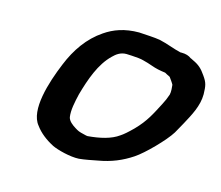

<svg xmlns="http://www.w3.org/2000/svg" viewBox="-81 -705 854 741"><g transform="rotate(15 345.5 -334.5)"><path d="M526 -476 535 -471C539 -469 544 -467 547 -465C550 -461 563 -443 565 -438C566 -430 568 -410 565 -399C560 -384 554 -370 547 -357C523 -311 508 -279 468 -238C448 -218 433 -205 422 -198C392 -176 348 -166 300 -162C297 -162 292 -163 285 -165C263 -170 260 -172 247 -180C234 -188 218 -200 215 -215C211 -242 218 -275 226 -309C244 -373 267 -440 311 -482C323 -494 339 -507 363 -507C370 -506 377 -507 385 -506L411 -504C430 -502 434 -499 451 -495L469 -489C488 -482 504 -479 526 -476ZM607 -555C597 -563 584 -567 568 -567H562C532 -574 505 -586 473 -593C450 -597 417 -598 389 -600C331 -600 289 -584 254 -560C199 -523 161 -468 135 -404C101 -322 64 -204 107 -152C125 -127 151 -107 182 -91C203 -81 255 -67 290 -69C313 -71 341 -77 362 -81C415 -90 457 -108 496 -134C531 -157 600 -227 622 -263C631 -280 640 -294 646 -306C667 -345 691 -387 691 -434C690 -467 689 -479 670 -505C655 -527 642 -539 618 -550L608 -555C608 -556 608 -555 607 -555Z"/></g></svg>

Font: Blanket
Style: SikObl
Weight: 700
Foundry: Cannot Into Space Fonts
Version: Version 0.9